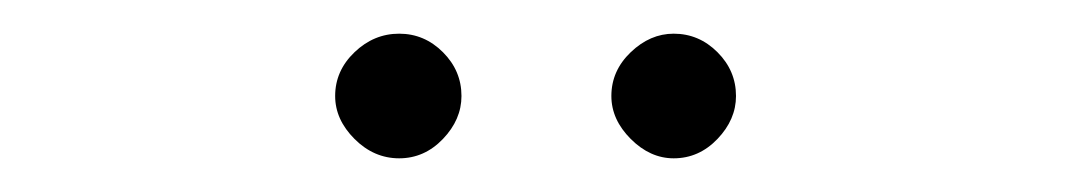

<svg xmlns="http://www.w3.org/2000/svg" viewBox="-20 -681 640 114"><path d="M217 -587Q202 -587 190.5 -598.5Q179 -610 179 -624Q179 -639 190.5 -650Q202 -661 217 -661Q232 -661 243 -650Q254 -639 254 -624Q254 -610 243 -598.5Q232 -587 217 -587ZM380 -587Q366 -587 354.5 -598.5Q343 -610 343 -624Q343 -639 354.5 -650Q366 -661 380 -661Q395 -661 406 -650Q417 -639 417 -624Q417 -610 406 -598.5Q395 -587 380 -587Z"/></svg>

Font: Arima Thin ExtraLight
Style: Regular
Weight: 250
Version: Version 1.100